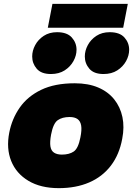

<svg xmlns="http://www.w3.org/2000/svg" viewBox="-20 -967 690 996"><path d="M285 9Q191 9 127.5 -29Q64 -67 38 -132Q12 -197 28 -279Q42 -351 82.5 -409Q123 -467 193.5 -501Q264 -535 368 -535Q438 -535 489.5 -513Q541 -491 572.5 -451.5Q604 -412 615 -360Q626 -308 614 -247Q599 -165 555 -107.5Q511 -50 442.5 -20.5Q374 9 285 9ZM301 -165Q339 -165 362.5 -181Q386 -197 397 -254Q405 -293 401 -316Q397 -339 382 -349.5Q367 -360 341 -360Q303 -360 279.5 -343.5Q256 -327 245 -269Q238 -231 241.5 -208Q245 -185 260.5 -175Q276 -165 301 -165ZM244 -583Q194 -583 170.5 -610.5Q147 -638 147 -674Q147 -704 162.5 -733Q178 -762 207 -781Q236 -800 276 -800Q328 -800 352.5 -772.5Q377 -745 377 -709Q377 -679 361 -650Q345 -621 315.5 -602Q286 -583 244 -583ZM517 -583Q467 -583 443.5 -610.5Q420 -638 420 -674Q420 -704 435.5 -733Q451 -762 480 -781Q509 -800 549 -800Q601 -800 625.5 -772.5Q650 -745 650 -709Q650 -679 634 -650Q618 -621 588.5 -602Q559 -583 517 -583ZM228 -823 252 -947H643L619 -823Z"/></svg>

Font: REM Black
Style: Italic
Weight: 900
Italic angle: -11°
Designer: Octavio Pardo
Foundry: Ashler Design
Version: Version 1.005;gftools[0.9.28]